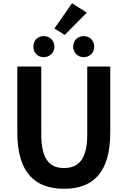

<svg xmlns="http://www.w3.org/2000/svg" viewBox="-20 -1152 788 1186"><path d="M380 -936 516 -1074 425 -1132 316 -976ZM250 -799C288 -799 316 -827 316 -864C316 -901 288 -929 250 -929C212 -929 186 -901 186 -864C186 -827 212 -799 250 -799ZM497 -799C535 -799 562 -827 562 -864C562 -901 535 -929 497 -929C459 -929 432 -901 432 -864C432 -827 459 -799 497 -799ZM375 14C556 14 661 -87 661 -333V-741H519V-320C519 -166 463 -114 375 -114C289 -114 235 -166 235 -320V-741H87V-333C87 -87 195 14 375 14Z"/></svg>

Font: Noto Sans JP
Style: Bold
Weight: 700
Designer: Ryoko NISHIZUKA  (kana, bopomofo & ideographs); Paul D. Hunt (Latin, Greek & Cyrillic); Sandoll Communications , Soo-you
Foundry: Adobe
Version: Version 2.002;hotconv 1.0.116;makeotfexe 2.5.65601